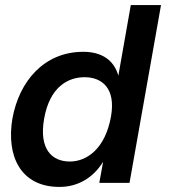

<svg xmlns="http://www.w3.org/2000/svg" viewBox="-20 -720 669 756"><path d="M214 16C287 16 347 -20 386 -83L371 0H490L614 -700H495L446 -422C429 -483 381 -516 308 -516C154 -516 56 -401 29 -254C4 -107 60 16 214 16ZM154 -254C176 -377 247 -416 313 -416C380 -416 437 -374 417 -261C394 -133 321 -84 255 -84C186 -84 132 -131 154 -254Z"/></svg>

Font: Uncut Sans Semibold
Style: Italic
Weight: 600
Italic angle: -10°
Designer: Kasper Nordkvist
Foundry: Uncut Type
Version: Version 1.111;FEAKit 1.0